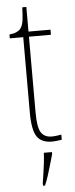

<svg xmlns="http://www.w3.org/2000/svg" viewBox="-59 -688 365 939"><g transform="rotate(-5 123.0 -218.0)"><path d="M177 10Q124 10 102 -23Q80 -56 80 -141V-511H14V-530Q34 -532 47 -537.5Q60 -543 68 -552Q80 -567 83.5 -592.5Q87 -618 88 -657H108V-536H216V-511H108V-138Q108 -66 124.5 -40.5Q141 -15 176 -15Q189 -15 199.5 -16.5Q210 -18 224 -20V5Q211 7 199 8.5Q187 10 177 10ZM113 208Q117 183 120.5 159Q124 135 127 110.5Q130 86 131 61H171V71Q165 92 157 119.5Q149 147 140.5 174Q132 201 123 221H113Z"/></g></svg>

Font: Noto Serif Khmer Condensed Thin
Style: Regular
Weight: 250
Width: 3
Designer: Danh Hong and the Monotype Design Team
Foundry: Monotype Imaging Inc.
Version: Version 2.004